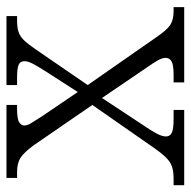

<svg xmlns="http://www.w3.org/2000/svg" viewBox="-18 -558 576 579"><g transform="rotate(-90 269.5 -268.0)"><path d="M1 0V-32H19Q42 -32 56 -36.5Q70 -41 82.5 -53Q95 -65 112 -89L243 -277L122 -453Q101 -482 84.5 -493Q68 -504 41 -504H23V-536H243V-504H231Q200 -504 190.5 -497.5Q181 -491 181 -482Q181 -473 188.5 -461Q196 -449 208 -430L282 -321L347 -422Q359 -441 367 -456Q375 -471 375 -482Q375 -495 363.5 -499.5Q352 -504 326 -504H303V-536H511V-504H498Q478 -504 464.5 -500Q451 -496 439 -484Q427 -472 410 -447L303 -291L448 -83Q469 -52 484.5 -42Q500 -32 525 -32H538V0H311V-32H334Q363 -32 374 -38Q385 -44 385 -56Q385 -66 377.5 -79.5Q370 -93 351 -120L264 -248L177 -116Q166 -100 157 -83.5Q148 -67 148 -55Q148 -43 159 -37.5Q170 -32 201 -32H228V0Z"/></g></svg>

Font: Noto Serif Myanmar Light
Style: Regular
Weight: 300
Designer: Ben Mitchell and the Monotype Design Team
Foundry: Monotype Imaging Inc.
Version: Version 2.106; ttfautohint (v1.8.4.7-5d5b)